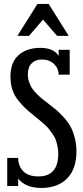

<svg xmlns="http://www.w3.org/2000/svg" viewBox="-20 -929 416 959"><path d="M265.1 -750 194.8 -831.1 125 -750H66.9L167 -909.2H223.1L323.2 -750ZM219.2 -413.1Q245.1 -393.6 260.5 -380.6Q275.9 -367.7 297.6 -344Q319.3 -320.3 331.5 -298.1Q343.8 -275.9 352.8 -242.9Q361.8 -210 361.8 -172.9Q361.8 -84.5 314.9 -37.4Q268.1 9.8 187 9.8Q107.4 9.8 70.8 -37.1V0H16.1V-140.1H70.8Q70.8 -100.1 95.9 -74Q121.1 -47.9 171.9 -47.9Q271 -47.9 271 -161.1Q271 -180.7 267.1 -199Q263.2 -217.3 258.3 -231Q253.4 -244.6 242.4 -260Q231.4 -275.4 224.6 -284.4Q217.8 -293.5 201.7 -307.9Q185.5 -322.3 178.5 -328.1Q171.4 -334 152.8 -349.1Q123.5 -372.6 107.2 -387.7Q90.8 -402.8 70.8 -428Q50.8 -453.1 41.5 -482.2Q32.2 -511.2 32.2 -546.9Q32.2 -617.7 73 -653.8Q113.8 -689.9 181.2 -689.9Q248 -689.9 272.9 -649.9V-680.2H328.1V-556.2H272.9Q272.9 -586.9 249.8 -609.4Q226.6 -631.8 189 -631.8Q157.2 -631.8 138.2 -612.8Q119.1 -593.8 119.1 -556.2Q119.1 -537.6 125 -520.3Q130.9 -502.9 138.7 -490.2Q146.5 -477.5 161.4 -462.4Q176.3 -447.3 187.7 -437.7Q199.2 -428.2 219.2 -413.1Z"/></svg>

Font: Margherita Semibold
Style: Regular
Weight: 600
Designer: James Puckett
Foundry: Dunwich Type Founders
Version: Version 1.008;hotconv 1.0.109;makeotfexe 2.5.65596